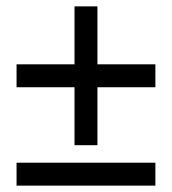

<svg xmlns="http://www.w3.org/2000/svg" viewBox="-20 -528 539 603"><path d="M32 -17V55H468V-17ZM32 -254H214V-72H286V-254H468V-326H286V-508H214V-326H32Z"/></svg>

Font: Charger Pro
Style: Regular
Weight: 400
Designer: Jasper
Foundry: Cannot Into Space Fonts
Version: Version 1.09